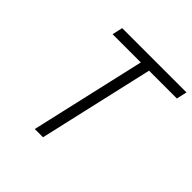

<svg xmlns="http://www.w3.org/2000/svg" viewBox="-180 -851 1005 1005"><g transform="rotate(45 322.0 -348.5)"><path d="M168 -697H644L631 -639H425L279 0H218L364 -639H155Z"/></g></svg>

Font: Panefresco 250wt
Style: Italic
Weight: 300
Version: Version 1.000